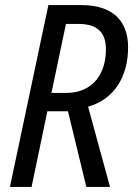

<svg xmlns="http://www.w3.org/2000/svg" viewBox="-20 -734 523 754"><path d="M182 -369 239 -640H288C359 -640 396 -610 396 -540C396 -447 347 -369 239 -369ZM19 0H104L166 -297H247L319 0H412L326 -315C431 -345 483 -436 483 -548C483 -655 420 -714 299 -714H170Z"/></svg>

Font: Noto Sans Display SemiCondensed
Style: Italic
Weight: 400
Width: 4
Italic angle: -12°
Designer: Monotype Design Team
Foundry: Monotype Imaging Inc.
Version: Version 1.900